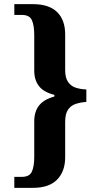

<svg xmlns="http://www.w3.org/2000/svg" viewBox="-20 -780 457 925"><path d="M49 125V72H86Q122 72 133.5 47Q145 22 145 -25V-196Q145 -242 168 -271.5Q191 -301 242 -315V-323Q190 -336 167.5 -365.5Q145 -395 145 -440V-610Q145 -658 133.5 -683Q122 -708 86 -708H49V-760H139Q216 -760 255 -722Q294 -684 294 -614V-442Q294 -405 308 -385Q322 -365 345 -357.5Q368 -350 396 -349V-289Q368 -287 345 -279.5Q322 -272 308 -252Q294 -232 294 -193V-23Q294 46 255 85.5Q216 125 139 125Z"/></svg>

Font: Noto Serif Bengali Condensed ExtraBold
Style: Regular
Weight: 800
Width: 3
Designer: Juan Bruce, Universal Thirst, Indian Type Foundry and the Monotype Design Team.
Foundry: Monotype Imaging Inc.
Version: Version 2.003; ttfautohint (v1.8.4.7-5d5b)